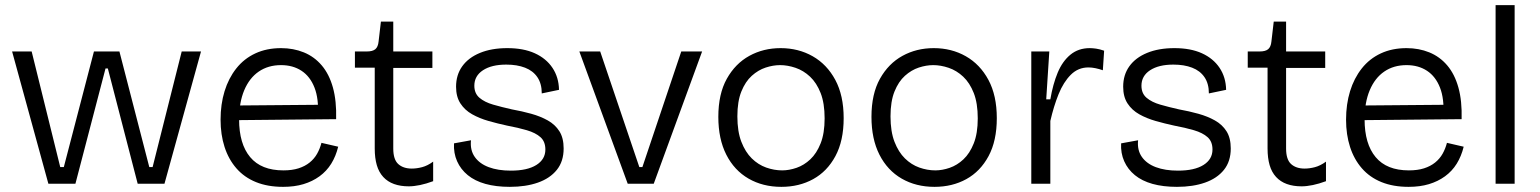

<svg xmlns="http://www.w3.org/2000/svg" viewBox="-20 -714 5985 746"><path d="M168 0 27 -514H103L214 -65H228L345 -514H444L560 -65H573L686 -514H761L619 0H515L399 -448H390L273 0Z M1080 12Q1020 12 974.5 -6.5Q929 -25 898.5 -60Q868 -95 852.5 -143Q837 -191 837 -249Q837 -309 852.5 -359.5Q868 -410 898 -448Q928 -486 972 -506.5Q1016 -527 1072 -527Q1120 -527 1160.5 -510.5Q1201 -494 1230 -460Q1259 -426 1273.5 -374Q1288 -322 1286 -251L882 -247V-304L1239 -307L1215 -265Q1219 -330 1202 -373.5Q1185 -417 1151.5 -439Q1118 -461 1072 -461Q1022 -461 985.5 -436Q949 -411 929 -363.5Q909 -316 909 -250Q909 -155 952 -103.5Q995 -52 1081 -52Q1115 -52 1140 -60Q1165 -68 1183 -82.5Q1201 -97 1212 -116.5Q1223 -136 1229 -159L1294 -144Q1285 -107 1267 -78Q1249 -49 1221.5 -29Q1194 -9 1159 1.5Q1124 12 1080 12Z M1568 10Q1536 10 1511 1Q1486 -8 1469 -26.5Q1452 -45 1444 -72.5Q1436 -100 1436 -137V-451H1359V-514H1405Q1428 -514 1438.5 -523Q1449 -532 1451 -553L1460 -630H1508V-514H1660V-450H1508V-137Q1508 -94 1527.5 -76.5Q1547 -59 1580 -59Q1599 -59 1620 -64.5Q1641 -70 1663 -86V-10Q1636 0 1612 5Q1588 10 1568 10Z M1961 12Q1907 12 1866 0.5Q1825 -11 1797.5 -33.5Q1770 -56 1756 -87.5Q1742 -119 1744 -157L1810 -169Q1806 -131 1824.5 -104.5Q1843 -78 1879 -64.5Q1915 -51 1965 -51Q2029 -51 2064 -73Q2099 -95 2099 -133Q2099 -164 2080 -181Q2061 -198 2027 -208Q1993 -218 1950 -226Q1913 -234 1878 -244Q1843 -254 1814.5 -270Q1786 -286 1769 -312Q1752 -338 1752 -377Q1752 -423 1776 -456.5Q1800 -490 1845 -508.5Q1890 -527 1951 -527Q2014 -527 2058 -507Q2102 -487 2126.5 -450.5Q2151 -414 2152 -365L2085 -351Q2085 -389 2068 -414Q2051 -439 2020 -451Q1989 -463 1947 -463Q1890 -463 1856.5 -441Q1823 -419 1823 -381Q1823 -351 1843 -334Q1863 -317 1896 -307.5Q1929 -298 1969 -289Q2008 -282 2044 -272Q2080 -262 2108.5 -246Q2137 -230 2153.5 -204Q2170 -178 2170 -137Q2170 -87 2143.5 -54Q2117 -21 2070 -4.5Q2023 12 1961 12Z M2419 0 2231 -514H2312L2464 -65H2476L2627 -514H2708L2520 0Z M3016 12Q2944 12 2888.5 -20Q2833 -52 2802 -113Q2771 -174 2771 -260Q2771 -349 2804 -408Q2837 -467 2891.5 -497Q2946 -527 3013 -527Q3082 -527 3137.5 -495.5Q3193 -464 3225.5 -403.5Q3258 -343 3258 -255Q3258 -167 3226 -107.5Q3194 -48 3139.5 -18Q3085 12 3016 12ZM3019 -52Q3046 -52 3075 -62Q3104 -72 3128.5 -95Q3153 -118 3168.5 -157Q3184 -196 3184 -254Q3184 -313 3168.5 -352.5Q3153 -392 3127.5 -416Q3102 -440 3071 -450.5Q3040 -461 3011 -461Q2984 -461 2955 -451.5Q2926 -442 2901 -419.5Q2876 -397 2860.5 -358.5Q2845 -320 2845 -262Q2845 -203 2860.5 -163Q2876 -123 2901 -98.5Q2926 -74 2957 -63Q2988 -52 3019 -52Z M3611 12Q3539 12 3483.5 -20Q3428 -52 3397 -113Q3366 -174 3366 -260Q3366 -349 3399 -408Q3432 -467 3486.5 -497Q3541 -527 3608 -527Q3677 -527 3732.5 -495.5Q3788 -464 3820.5 -403.5Q3853 -343 3853 -255Q3853 -167 3821 -107.5Q3789 -48 3734.5 -18Q3680 12 3611 12ZM3614 -52Q3641 -52 3670 -62Q3699 -72 3723.5 -95Q3748 -118 3763.5 -157Q3779 -196 3779 -254Q3779 -313 3763.5 -352.5Q3748 -392 3722.5 -416Q3697 -440 3666 -450.5Q3635 -461 3606 -461Q3579 -461 3550 -451.5Q3521 -442 3496 -419.5Q3471 -397 3455.5 -358.5Q3440 -320 3440 -262Q3440 -203 3455.5 -163Q3471 -123 3496 -98.5Q3521 -74 3552 -63Q3583 -52 3614 -52Z M3987 0V-284V-514H4057L4045 -328H4061Q4071 -387 4089.5 -431.5Q4108 -476 4139 -501.5Q4170 -527 4214 -527Q4225 -527 4239 -525Q4253 -523 4270 -517L4265 -441Q4251 -446 4236.5 -449Q4222 -452 4209 -452Q4169 -452 4140.5 -423.5Q4112 -395 4093 -348Q4074 -301 4061 -244V0Z M4553 12Q4499 12 4458 0.5Q4417 -11 4389.5 -33.5Q4362 -56 4348 -87.5Q4334 -119 4336 -157L4402 -169Q4398 -131 4416.5 -104.5Q4435 -78 4471 -64.5Q4507 -51 4557 -51Q4621 -51 4656 -73Q4691 -95 4691 -133Q4691 -164 4672 -181Q4653 -198 4619 -208Q4585 -218 4542 -226Q4505 -234 4470 -244Q4435 -254 4406.5 -270Q4378 -286 4361 -312Q4344 -338 4344 -377Q4344 -423 4368 -456.5Q4392 -490 4437 -508.5Q4482 -527 4543 -527Q4606 -527 4650 -507Q4694 -487 4718.5 -450.5Q4743 -414 4744 -365L4677 -351Q4677 -389 4660 -414Q4643 -439 4612 -451Q4581 -463 4539 -463Q4482 -463 4448.5 -441Q4415 -419 4415 -381Q4415 -351 4435 -334Q4455 -317 4488 -307.5Q4521 -298 4561 -289Q4600 -282 4636 -272Q4672 -262 4700.5 -246Q4729 -230 4745.5 -204Q4762 -178 4762 -137Q4762 -87 4735.5 -54Q4709 -21 4662 -4.5Q4615 12 4553 12Z M5037 10Q5005 10 4980 1Q4955 -8 4938 -26.5Q4921 -45 4913 -72.5Q4905 -100 4905 -137V-451H4828V-514H4874Q4897 -514 4907.5 -523Q4918 -532 4920 -553L4929 -630H4977V-514H5129V-450H4977V-137Q4977 -94 4996.5 -76.5Q5016 -59 5049 -59Q5068 -59 5089 -64.5Q5110 -70 5132 -86V-10Q5105 0 5081 5Q5057 10 5037 10Z M5453 12Q5393 12 5347.5 -6.5Q5302 -25 5271.5 -60Q5241 -95 5225.5 -143Q5210 -191 5210 -249Q5210 -309 5225.5 -359.5Q5241 -410 5271 -448Q5301 -486 5345 -506.5Q5389 -527 5445 -527Q5493 -527 5533.5 -510.5Q5574 -494 5603 -460Q5632 -426 5646.5 -374Q5661 -322 5659 -251L5255 -247V-304L5612 -307L5588 -265Q5592 -330 5575 -373.5Q5558 -417 5524.5 -439Q5491 -461 5445 -461Q5395 -461 5358.5 -436Q5322 -411 5302 -363.5Q5282 -316 5282 -250Q5282 -155 5325 -103.5Q5368 -52 5454 -52Q5488 -52 5513 -60Q5538 -68 5556 -82.5Q5574 -97 5585 -116.5Q5596 -136 5602 -159L5667 -144Q5658 -107 5640 -78Q5622 -49 5594.5 -29Q5567 -9 5532 1.5Q5497 12 5453 12Z M5791 0V-694H5865V0Z"/></svg>

Font: Bricolage Grotesque Light
Style: Regular
Weight: 300
Designer: Mathieu Triay
Foundry: Atelier Triay
Version: Version 1.000;gftools[0.9.30]